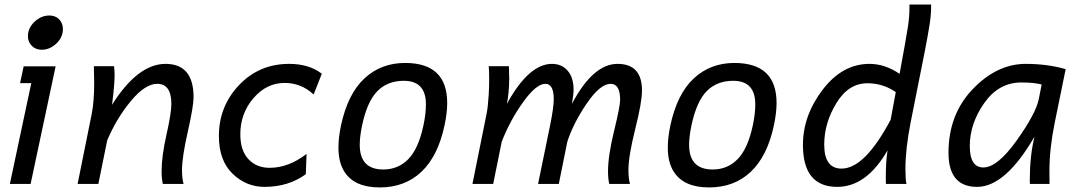

<svg xmlns="http://www.w3.org/2000/svg" viewBox="-20 -801 4710 836"><path d="M162.6 -584.5Q131.3 -584.5 114.3 -606.4Q101.6 -621.6 101.6 -643.1Q101.6 -683.1 136.7 -711.9Q163.1 -733.4 194.3 -733.4Q225.1 -733.4 241.7 -711.9Q253.9 -695.8 253.9 -674.8Q253.9 -634.8 219.7 -606.4Q193.4 -584.5 162.6 -584.5ZM113.3 0H22.9L116.2 -439H67.4L83 -512.2H222.2Z M779.3 0H689Q683.6 -23.9 683.6 -54.7Q683.6 -120.6 704.8 -214.4Q726.1 -308.1 726.1 -348.6Q726.1 -436 664.6 -436Q611.8 -436 549.6 -360.8Q487.3 -285.6 446.8 -189.9L408.2 0H317.9L379.4 -305.2Q390.1 -358.4 390.1 -441.9L388.7 -512.7H476.6Q479 -493.2 479 -473.6Q479 -432.1 467.8 -344.7Q580.1 -522.9 700.7 -522.9Q822.8 -522.9 822.8 -377.9Q822.8 -338.4 797.6 -227.3Q772.5 -116.2 772.5 -60.5Q772.5 -23.9 779.3 0Z M1131.8 12.7Q1051.8 12.7 992.4 -44.9Q933.1 -102.5 933.1 -209Q933.1 -337.9 1020.8 -430.4Q1108.4 -522.9 1239.3 -522.9Q1325.2 -522.9 1381.3 -480L1345.7 -389.6Q1291.5 -439.9 1219.2 -439.9Q1140.6 -439.9 1083.5 -373.5Q1026.4 -307.1 1026.4 -216.3Q1026.4 -146 1061.5 -108.2Q1096.7 -70.3 1153.8 -70.3Q1236.3 -70.3 1314.9 -130.9L1311.5 -42.5Q1235.8 12.7 1131.8 12.7Z M1633.3 15.1Q1523.4 15.1 1480 -52.7Q1453.6 -93.3 1453.6 -158.7Q1453.6 -201.7 1464.8 -254.9Q1494.1 -392.1 1566.7 -459.5Q1639.2 -526.9 1743.7 -526.9Q1927.2 -526.9 1927.2 -352.5Q1927.2 -309.1 1915.5 -254.9Q1887.2 -121.6 1815.2 -53.2Q1743.2 15.1 1633.3 15.1ZM1648.9 -63Q1713.9 -63 1758.1 -108.4Q1802.2 -153.8 1823.7 -254.9Q1834.5 -304.7 1834.5 -346.7Q1834.5 -449.2 1738.3 -449.2Q1667.5 -449.2 1623 -404.1Q1578.6 -358.9 1556.6 -254.9Q1546.4 -206.5 1546.4 -170.4Q1546.4 -63 1648.9 -63Z M2723.1 0H2632.8Q2627.4 -23.9 2627.4 -54.7Q2627.4 -122.6 2653.8 -230.7Q2680.2 -338.9 2680.2 -366.2Q2680.2 -436 2638.7 -436Q2593.3 -436 2534.9 -350.6Q2476.6 -265.1 2450.2 -184.1L2413.1 0H2322.8L2374 -249Q2391.1 -332 2391.1 -369.1Q2391.1 -436 2354.5 -436Q2314.9 -436 2258.1 -356.9Q2201.2 -277.8 2164.6 -184.1L2127.4 0H2037.1L2098.6 -305.2Q2104.5 -333 2107.9 -388.2Q2109.9 -422.4 2109.9 -453.1Q2109.9 -498 2107.9 -512.7H2195.8Q2196.8 -488.3 2197.3 -458.5Q2196.3 -391.6 2187 -348.6Q2282.7 -522.9 2383.3 -522.9Q2426.3 -522.9 2451.9 -492.9Q2477.5 -462.9 2477.5 -410.2Q2477.5 -391.6 2470.2 -348.6Q2562 -522.9 2668.9 -522.9Q2775.4 -522.9 2775.4 -406.7Q2775.4 -356.4 2745.8 -238.8Q2716.3 -121.1 2716.3 -60.5Q2716.3 -23.9 2723.1 0Z M3067.4 15.1Q2957.5 15.1 2914.1 -52.7Q2887.7 -93.3 2887.7 -158.7Q2887.7 -201.7 2898.9 -254.9Q2928.2 -392.1 3000.7 -459.5Q3073.2 -526.9 3177.7 -526.9Q3361.3 -526.9 3361.3 -352.5Q3361.3 -309.1 3349.6 -254.9Q3321.3 -121.6 3249.3 -53.2Q3177.2 15.1 3067.4 15.1ZM3083 -63Q3147.9 -63 3192.1 -108.4Q3236.3 -153.8 3257.8 -254.9Q3268.6 -304.7 3268.6 -346.7Q3268.6 -449.2 3172.4 -449.2Q3101.6 -449.2 3057.1 -404.1Q3012.7 -358.9 2990.7 -254.9Q2980.5 -206.5 2980.5 -170.4Q2980.5 -63 3083 -63Z M3644.5 -66.9Q3745.1 -66.9 3857.9 -279.3L3880.4 -399.9Q3824.7 -438.5 3756.8 -438.5Q3674.3 -438.5 3621.6 -351.8Q3568.8 -265.1 3568.8 -171.4Q3568.8 -66.9 3644.5 -66.9ZM3625.5 12.7Q3476.1 12.7 3476.1 -169.9Q3476.1 -297.9 3562 -410.4Q3647.9 -522.9 3766.1 -522.9Q3833 -522.9 3897 -479.5Q3924.3 -627.4 3933.6 -686.5Q3939.9 -728.5 3939.9 -766.6V-781.2H4034.2V-768.6Q4034.2 -735.8 4027.1 -690.9Q4020 -646 4006.8 -578.1L3944.8 -266.6Q3922.4 -152.8 3922.4 -64.9Q3922.4 -19 3926.8 0H3837.4L3836.9 -29.3Q3836.9 -100.6 3844.7 -146.5Q3752.9 12.7 3625.5 12.7Z M4261.7 -71.8Q4322.8 -71.8 4406.5 -189Q4490.2 -306.2 4502.9 -369.1L4515.6 -433.1Q4481.9 -441.9 4427.2 -441.9Q4328.6 -441.9 4265.6 -352.3Q4202.6 -262.7 4202.6 -165.5Q4202.6 -71.8 4261.7 -71.8ZM4234.4 12.7Q4109.9 12.7 4109.9 -135.7Q4109.9 -302.7 4215.3 -412.8Q4320.8 -522.9 4446.3 -522.9Q4540 -522.9 4620.1 -500L4572.3 -266.1Q4549.3 -153.3 4549.3 -54.2Q4549.3 -21 4549.8 0H4464.4L4463.9 -18.6Q4463.9 -122.1 4484.4 -206.1Q4357.4 12.7 4234.4 12.7Z"/></svg>

Font: Cadman
Style: Italic
Weight: 400
Italic angle: -12°
Designer: Paul James MIller
Foundry: High-Logic / Made with FontCreator
Version: Version 2.114;March 28, 2021;FontCreator 13.0.0.2683 64-bit